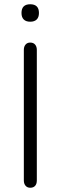

<svg xmlns="http://www.w3.org/2000/svg" viewBox="-20 -876 285 902"><path d="M92 -28V-642Q92 -657 100 -666.5Q108 -676 122 -676Q137 -676 145 -666.5Q153 -657 153 -642V-28Q153 -12 145 -3Q137 6 122 6Q108 6 100 -3.5Q92 -13 92 -28ZM81 -815Q81 -856 122 -856Q163 -856 163 -815Q163 -795 152.5 -784.5Q142 -774 122 -774Q102 -774 91.5 -784.5Q81 -795 81 -815Z"/></svg>

Font: SN Pro Light
Style: Regular
Weight: 300
Designer: Tobias Whetton
Foundry: Supernotes
Version: Version 1.002